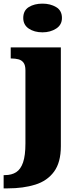

<svg xmlns="http://www.w3.org/2000/svg" viewBox="-46 -797 444 1057"><path d="M-26 240V167H-19Q18 167 43 151Q68 135 81 97Q94 59 94 -7V-410Q94 -438 83.5 -452Q73 -466 55.5 -470.5Q38 -475 17 -475H13V-536H289V8Q289 97 251.5 148Q214 199 148 219.5Q82 240 -3 240ZM188 -619Q143 -619 112.5 -639.5Q82 -660 82 -698Q82 -739 112.5 -758Q143 -777 188 -777Q231 -777 263 -758Q295 -739 295 -698Q295 -660 263 -639.5Q231 -619 188 -619Z"/></svg>

Font: Noto Serif Khmer Black
Style: Regular
Weight: 900
Version: Version 2.003